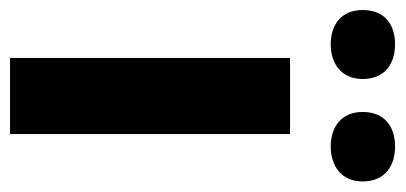

<svg xmlns="http://www.w3.org/2000/svg" viewBox="-250 -560 788 373"><g transform="rotate(90 143.5 -374.0)"><path d="M-23 -685C-23 -643 6 -623 44 -623C80 -623 111 -643 111 -685C111 -729 80 -748 44 -748C6 -748 -23 -729 -23 -685ZM175 -685C175 -643 205 -623 242 -623C279 -623 310 -643 310 -685C310 -729 279 -748 242 -748C205 -748 175 -729 175 -685ZM218 0V-544H70V0Z"/></g></svg>

Font: Noto Sans Display
Style: Bold
Weight: 700
Designer: Monotype Design Team
Foundry: Monotype Imaging Inc.
Version: Version 1.900